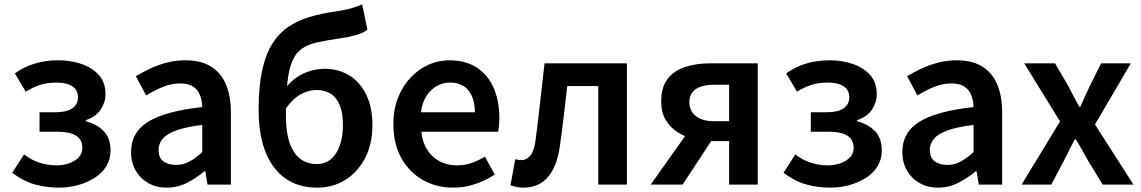

<svg xmlns="http://www.w3.org/2000/svg" viewBox="-20 -845 5225 879"><path d="M249 14Q192 14 140 -0.5Q88 -15 36 -54L90 -138Q125 -111 163.5 -99.5Q202 -88 237 -88Q271 -88 298 -98Q325 -108 341 -125.5Q357 -143 357 -168Q357 -206 328 -224Q299 -242 244 -242H161V-331H233Q285 -331 311 -349Q337 -367 337 -400Q337 -433 311 -450Q285 -467 239 -467Q197 -467 164 -456.5Q131 -446 98 -425L48 -509Q90 -539 139.5 -554Q189 -569 247 -569Q304 -569 353.5 -552Q403 -535 433 -501Q463 -467 463 -414Q463 -377 441 -343.5Q419 -310 373 -295V-290Q423 -277 454.5 -245Q486 -213 486 -156Q486 -116 466.5 -84Q447 -52 413 -30.5Q379 -9 337 2.5Q295 14 249 14Z M744 14Q695 14 658.5 -7Q622 -28 601 -64.5Q580 -101 580 -149Q580 -239 658 -287.5Q736 -336 906 -355Q905 -385 895.5 -409.5Q886 -434 864.5 -448.5Q843 -463 806 -463Q764 -463 725 -447Q686 -431 649 -408L602 -496Q633 -515 668.5 -531.5Q704 -548 744.5 -558.5Q785 -569 829 -569Q899 -569 945 -541Q991 -513 1014 -459.5Q1037 -406 1037 -329V0H930L920 -61H916Q879 -30 836 -8Q793 14 744 14ZM786 -90Q819 -90 847.5 -105.5Q876 -121 906 -149V-273Q831 -264 787 -248Q743 -232 724.5 -209.5Q706 -187 706 -159Q706 -122 728.5 -106Q751 -90 786 -90Z M1433 14Q1304 14 1234 -79.5Q1164 -173 1164 -342Q1164 -448 1180 -522Q1196 -596 1226.5 -644.5Q1257 -693 1300 -722Q1343 -751 1396.5 -767Q1450 -783 1513 -792Q1545 -797 1566 -801.5Q1587 -806 1604 -812Q1621 -818 1638 -825L1662 -709Q1641 -693 1608.5 -684Q1576 -675 1540 -670Q1479 -661 1436 -652Q1393 -643 1364.5 -624Q1336 -605 1319.5 -568.5Q1303 -532 1296 -470Q1289 -408 1289 -313Q1289 -206 1325.5 -150Q1362 -94 1431 -94Q1468 -94 1494.5 -116Q1521 -138 1535.5 -178.5Q1550 -219 1550 -272Q1550 -326 1536 -362Q1522 -398 1494.5 -415.5Q1467 -433 1429 -433Q1395 -433 1359 -414.5Q1323 -396 1288 -348L1283 -436Q1316 -482 1364.5 -506Q1413 -530 1467 -530Q1529 -530 1578 -500.5Q1627 -471 1656 -413Q1685 -355 1685 -272Q1685 -186 1651.5 -121.5Q1618 -57 1561 -21.5Q1504 14 1433 14Z M2055 14Q1978 14 1916 -21Q1854 -56 1817.5 -121Q1781 -186 1781 -277Q1781 -345 1802.5 -398.5Q1824 -452 1860.5 -490.5Q1897 -529 1942.5 -549Q1988 -569 2037 -569Q2112 -569 2163 -535.5Q2214 -502 2240 -442.5Q2266 -383 2266 -305Q2266 -286 2264.5 -269.5Q2263 -253 2260 -242H1909Q1914 -193 1936 -159Q1958 -125 1992.5 -106.5Q2027 -88 2072 -88Q2107 -88 2138 -98.5Q2169 -109 2200 -128L2245 -46Q2206 -20 2157 -3Q2108 14 2055 14ZM1907 -331H2154Q2154 -394 2125 -430.5Q2096 -467 2039 -467Q2008 -467 1980 -451.5Q1952 -436 1932.5 -406Q1913 -376 1907 -331Z M2376 14Q2358 14 2344.5 11Q2331 8 2317 3L2339 -116Q2346 -115 2352 -113.5Q2358 -112 2366 -112Q2392 -112 2409.5 -135Q2427 -158 2433 -211Q2444 -297 2453.5 -383.5Q2463 -470 2473 -555H2850V0H2719V-451H2577Q2569 -382 2561 -313.5Q2553 -245 2543 -175Q2530 -83 2488.5 -34.5Q2447 14 2376 14Z M3318 0V-199H3237Q3196 -199 3155 -209Q3114 -219 3080.5 -241Q3047 -263 3027 -297Q3007 -331 3007 -380Q3007 -446 3036.5 -484Q3066 -522 3117 -538.5Q3168 -555 3231 -555H3449V0ZM3250 -290H3318V-457H3250Q3196 -457 3166 -437.5Q3136 -418 3136 -377Q3136 -337 3166 -313.5Q3196 -290 3250 -290ZM2959 0 3149 -268 3257 -231 3105 0Z M3780 14Q3723 14 3671 -0.5Q3619 -15 3567 -54L3621 -138Q3656 -111 3694.5 -99.5Q3733 -88 3768 -88Q3802 -88 3829 -98Q3856 -108 3872 -125.5Q3888 -143 3888 -168Q3888 -206 3859 -224Q3830 -242 3775 -242H3692V-331H3764Q3816 -331 3842 -349Q3868 -367 3868 -400Q3868 -433 3842 -450Q3816 -467 3770 -467Q3728 -467 3695 -456.5Q3662 -446 3629 -425L3579 -509Q3621 -539 3670.5 -554Q3720 -569 3778 -569Q3835 -569 3884.5 -552Q3934 -535 3964 -501Q3994 -467 3994 -414Q3994 -377 3972 -343.5Q3950 -310 3904 -295V-290Q3954 -277 3985.5 -245Q4017 -213 4017 -156Q4017 -116 3997.5 -84Q3978 -52 3944 -30.5Q3910 -9 3868 2.5Q3826 14 3780 14Z M4275 14Q4226 14 4189.5 -7Q4153 -28 4132 -64.5Q4111 -101 4111 -149Q4111 -239 4189 -287.5Q4267 -336 4437 -355Q4436 -385 4426.5 -409.5Q4417 -434 4395.5 -448.5Q4374 -463 4337 -463Q4295 -463 4256 -447Q4217 -431 4180 -408L4133 -496Q4164 -515 4199.5 -531.5Q4235 -548 4275.5 -558.5Q4316 -569 4360 -569Q4430 -569 4476 -541Q4522 -513 4545 -459.5Q4568 -406 4568 -329V0H4461L4451 -61H4447Q4410 -30 4367 -8Q4324 14 4275 14ZM4317 -90Q4350 -90 4378.5 -105.5Q4407 -121 4437 -149V-273Q4362 -264 4318 -248Q4274 -232 4255.5 -209.5Q4237 -187 4237 -159Q4237 -122 4259.5 -106Q4282 -90 4317 -90Z M4657 0 4833 -289 4669 -555H4810L4871 -451Q4883 -427 4895.5 -403.5Q4908 -380 4921 -356H4926Q4936 -380 4947 -403.5Q4958 -427 4969 -451L5021 -555H5157L4993 -275L5169 0H5028L4961 -110Q4947 -134 4933.5 -159Q4920 -184 4905 -207H4900Q4888 -184 4876 -159.5Q4864 -135 4851 -110L4793 0Z"/></svg>

Font: Noto Sans KR SemiBold
Style: Regular
Weight: 600
Designer: Ryoko NISHIZUKA  (kana, bopomofo & ideographs); Paul D. Hunt (Latin, Greek & Cyrillic); Sandoll Communications , Soo-you
Foundry: Adobe
Version: Version 2.004-H2;hotconv 1.0.118;makeotfexe 2.5.65603